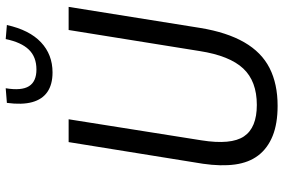

<svg xmlns="http://www.w3.org/2000/svg" viewBox="-176 -784 969 656"><g transform="rotate(-90 308.0 -455.5)"><path d="M275 9Q214 9 172 -8Q130 -25 105.5 -57Q81 -89 74.5 -136.5Q68 -184 77 -246L151 -705H229L157 -251Q141 -150 170.5 -106Q200 -62 278 -62Q359 -62 402.5 -108.5Q446 -155 462 -257L534 -705H613L541 -255Q526 -164 492 -105Q458 -46 404 -18.5Q350 9 275 9ZM389 -760Q348 -760 322.5 -777.5Q297 -795 287.5 -829.5Q278 -864 285 -916L335 -920Q326 -866 342 -840.5Q358 -815 399 -815Q442 -815 467 -841Q492 -867 503 -920L551 -916Q534 -839 492 -799.5Q450 -760 389 -760Z"/></g></svg>

Font: Nunito Sans 10pt Condensed
Style: Italic
Weight: 400
Width: 3
Italic angle: -9°
Designer: Vernon Adams
Foundry: Vernon Adams
Version: Version 3.101;gftools[0.9.27]